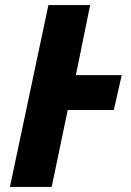

<svg xmlns="http://www.w3.org/2000/svg" viewBox="-20 -734 513 754"><path d="M19 0 170 -714H334L278 -439H458L427 -302H246L183 0Z"/></svg>

Font: Noto Sans Display Extra
Style: Italic
Weight: 800
Italic angle: -12°
Designer: Monotype Design Team
Foundry: Monotype Imaging Inc.
Version: Version 1.900